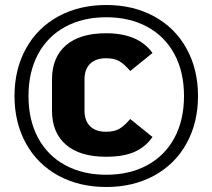

<svg xmlns="http://www.w3.org/2000/svg" viewBox="-20 -734 850 768"><path d="M38 -350Q38 -457 84 -540Q130 -623 213.5 -668.5Q297 -714 405 -714Q513 -714 596.5 -668.5Q680 -623 726 -540Q772 -457 772 -350Q772 -243 726 -160Q680 -77 596.5 -31.5Q513 14 405 14Q297 14 213.5 -31.5Q130 -77 84 -160Q38 -243 38 -350ZM716 -350Q716 -446 678 -517Q640 -588 569.5 -626.5Q499 -665 405 -665Q311 -665 240.5 -626.5Q170 -588 132 -517Q94 -446 94 -350Q94 -254 132 -183Q170 -112 240.5 -73.5Q311 -35 405 -35Q499 -35 569.5 -73.5Q640 -112 678 -183Q716 -254 716 -350ZM188 -292V-416Q188 -505 244 -553Q300 -601 404 -601Q534 -601 590 -522L501 -450Q477 -478 457 -489.5Q437 -501 404 -501Q363 -501 340.5 -479Q318 -457 318 -416V-292Q318 -251 340.5 -229Q363 -207 404 -207Q437 -207 457 -218.5Q477 -230 501 -258L590 -186Q562 -146 518 -126.5Q474 -107 404 -107Q300 -107 244 -155Q188 -203 188 -292Z"/></svg>

Font: KoHo
Style: Bold
Weight: 700
Designer: Cadson Demak & Katatrad Team
Foundry: Cadson Demak Co.,Ltd.
Version: Version 1.000; ttfautohint (v1.6)